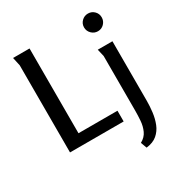

<svg xmlns="http://www.w3.org/2000/svg" viewBox="-217 -891 1199 1271"><g transform="rotate(-30 382.5 -255.5)"><path d="M64 -730H190V-82H488V0H78V-666ZM707 -670Q707 -642 687.5 -622Q668 -602 640 -602Q612 -602 592 -622Q572 -642 572 -670Q572 -698 592 -717.5Q612 -737 640 -737Q668 -737 687.5 -717.5Q707 -698 707 -670ZM689 -497V-42Q689 0 683.5 44.5Q678 89 662.5 128Q647 167 616 193.5Q585 220 533 226L516 180Q553 160 568.5 126Q584 92 587 52Q590 12 590 -24V-441L577 -497Z"/></g></svg>

Font: Rosario Light SemiBold
Style: Regular
Weight: 600
Version: Version 1.101; ttfautohint (v1.8.1.43-b0c9)